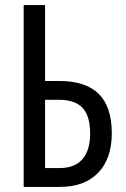

<svg xmlns="http://www.w3.org/2000/svg" viewBox="-20 -734 493 754"><path d="M73 -714H157V-416H212Q316 -416 367.5 -365.5Q419 -315 419 -211Q419 -111 365.5 -55.5Q312 0 215 0H73ZM214 -74Q273 -74 303.5 -108.5Q334 -143 334 -210Q334 -278 304.5 -310Q275 -342 213 -342H157V-74Z"/></svg>

Font: Noto Sans UI Cond
Style: Regular
Weight: 400
Width: 3
Designer: Monotype Design Team
Foundry: Monotype Imaging Inc.
Version: Version 1.001